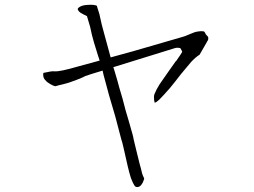

<svg xmlns="http://www.w3.org/2000/svg" viewBox="-20 -710 1040 786"><path d="M176 -372Q171 -375 162 -386Q156 -395 157 -407Q157 -411 158 -411.5Q159 -412 160 -412Q163 -412 185 -417Q196 -419 203 -418Q225 -416 300 -438Q359 -454 388 -462Q385 -472 382 -480Q374 -505 365 -535Q356 -565 349 -600L336 -644L320 -652Q307 -658 302 -665Q295 -673 301 -678Q313 -689 339 -690Q366 -692 377 -686Q376 -686 382 -668Q387 -655 391 -634Q394 -617 406 -574Q423 -513 433 -475Q447 -479 462 -483Q499 -493 524 -500L724 -558Q734 -560 759 -571Q776 -579 790 -581Q802 -583 812 -582Q817 -581 818 -578Q822 -572 822 -570L823 -569Q830 -562 831 -560Q834 -556 832 -547Q831 -544 827 -539V-538Q812 -512 797 -486Q782 -477 763 -457Q758 -451 722 -408Q695 -373 676 -350Q649 -319 632 -302Q619 -290 614 -290H613Q612 -292 611 -300Q609 -314 612 -324Q619 -342 634 -366Q636 -369 671 -419Q698 -457 700 -460H701Q724 -493 725 -496L726 -497Q726 -500 720 -510L719 -512L717 -513Q707 -516 696 -513L444 -435Q446 -430 447 -426Q448 -424 460 -382Q464 -368 469 -349Q473 -336 482 -305Q488 -281 494 -259Q505 -220 509 -208Q527 -147 527 -140Q528 -137 542 -78Q550 -46 553 -34Q557 -22 561 -3Q563 6 570 20Q571 23 568 28Q566 35 564 38Q556 53 547 55Q535 58 530 49Q524 40 516 19Q509 -3 503 -29Q496 -58 486 -104Q480 -131 477 -138Q475 -145 468 -172Q457 -216 452 -233Q426 -318 404 -403Q402 -412 400 -421L351 -406Q338 -401 334 -400L330 -399Q322 -394 291 -382Q260 -370 238 -365Q216 -360 207 -357Q197 -358 176 -372Z"/></svg>

Font: ToneOZ-Pinyin-Tsuipita-TC
Style: Regular
Weight: 400
Designer: ÂÆ£ÂøóÂáåJeffrey Xuan(jeffreyx@gmail.com, ToneOZ.com) ÈòøÂù§(cjkFonts)
Foundry: ToneOZ
Version: Version 0.24071